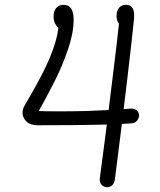

<svg xmlns="http://www.w3.org/2000/svg" viewBox="-20 -762 660 794"><path d="M82 -326Q110.5 -374.5 131 -411.8Q151.5 -449 169 -485.5Q185.5 -520 197.2 -551.8Q209 -583.5 215.8 -614Q222.5 -644.5 222.5 -671.5L233 -644Q221 -644 211.2 -658.8Q201.5 -673.5 201.5 -694.5Q201.5 -708 206.2 -718.8Q211 -729.5 220.2 -735.8Q229.5 -742 243 -742Q257 -742 266.2 -735Q275.5 -728 280 -714.2Q284.5 -700.5 284.5 -680.5Q284.5 -626 261.5 -558.5Q238.5 -491 206.5 -427.2Q174.5 -363.5 129.5 -283L118.5 -303.5Q164.5 -301.5 221.2 -301.5Q278 -301.5 339 -303Q393 -305 442 -307.5Q491 -310 523 -313Q531 -313.5 538.5 -310Q546 -306.5 550.5 -299.8Q555 -293 555 -285Q555 -276.5 551 -269.2Q547 -262 540.2 -257.2Q533.5 -252.5 525 -252Q491.5 -249 403.5 -246.5Q295.5 -244 134 -244Q109.5 -244 93.5 -256.2Q77.5 -268.5 74 -287.5Q70.5 -306.5 82 -326ZM392.5 -23.5Q416 -193.5 446 -443.5Q454.5 -511.5 461.8 -573.2Q469 -635 474.5 -687.5L486 -654Q475 -659 468.5 -669.2Q462 -679.5 462 -696.5Q462 -709.5 466.5 -720Q471 -730.5 479.8 -736.2Q488.5 -742 501 -742Q514 -742 522 -735.8Q530 -729.5 533 -716Q536 -702.5 534 -681.5Q527 -611.5 508 -449Q479.5 -209 455 -19.5Q453 -5 444.5 3.5Q436 12 423 12Q413.5 12 406 7.2Q398.5 2.5 395 -5.8Q391.5 -14 392.5 -23.5Z"/></svg>

Font: Monaspace Radon Var
Style: Regular
Weight: 400
Designer: Riley Cran and the Lettermatic Team
Version: Version 1.000 (Monaspace Radon Var)